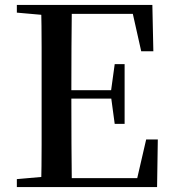

<svg xmlns="http://www.w3.org/2000/svg" viewBox="-20 -755 700 775"><path d="M48 0V-32L195 -45H208V0ZM146 0Q148 -85 148 -170.5Q148 -256 148 -342V-393Q148 -479 148 -564.5Q148 -650 146 -735H270Q269 -651 268.5 -564Q268 -477 268 -384V-359Q268 -261 268.5 -173.5Q269 -86 270 0ZM208 0V-36H587L527 -6L570 -192H617L614 0ZM208 -357V-391H452V-357ZM443 -255 428 -366V-387L443 -496H483V-255ZM48 -704V-735H208V-691H195ZM550 -548 509 -731 568 -699H208V-735H595L599 -548Z"/></svg>

Font: Noto Serif TC SemiBold
Style: Regular
Weight: 600
Version: Version 2.002-H1;hotconv 1.1.0;makeotfexe 2.6.0